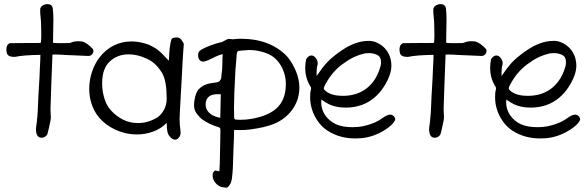

<svg xmlns="http://www.w3.org/2000/svg" viewBox="-20 -651 2795 915"><path d="M171.9 -610.8Q175.3 -620.1 185.1 -625.7Q194.8 -631.3 206.1 -631.3Q227.1 -631.3 231.4 -612.8Q234.4 -590.3 234.4 -555.7Q234.4 -540 233.6 -509.3Q232.9 -478.5 232.9 -463.4V-446.8Q245.1 -445.3 270 -445.3Q295.4 -445.3 308.1 -445.8Q313.5 -445.8 321.8 -449.2Q335 -454.6 353 -454.6Q359.4 -454.6 371.1 -453.6Q396.5 -446.3 423.3 -416.5Q425.3 -410.6 425.3 -408.2Q425.3 -398.9 418.5 -391.8Q411.6 -384.8 402.3 -384.3Q324.2 -387.2 287.6 -389.2Q268.1 -391.1 243.7 -391.1H230Q223.1 -223.6 220.7 -133.3V-127Q220.7 -121.6 221.4 -110.1Q222.2 -98.6 222.2 -92.8Q222.2 -82.5 220.7 -77.1Q212.4 -35.2 206.1 -12.2Q202.6 -4.4 195.1 0.5Q187.5 5.4 178.7 5.4H177.7Q154.8 4.9 151.9 -26.4Q151.4 -28.8 151.4 -34.2Q151.4 -43 154.1 -59.8Q156.7 -76.7 156.7 -84.5Q158.2 -92.3 159.4 -113.5Q160.6 -134.8 161.6 -161.4Q162.6 -188 163.1 -195.3Q164.1 -209 165.5 -236.8Q167 -264.6 168 -278.8Q168 -294.9 170.2 -330.1Q172.4 -365.2 172.4 -383.8V-389.6Q89.4 -388.2 54.2 -380.4Q52.7 -380.4 50.3 -380.1Q47.9 -379.9 46.9 -379.9Q16.6 -379.9 12.2 -399.4Q10.3 -409.2 10.3 -415.5Q10.3 -439 27.3 -445.3Q55.2 -445.8 106.2 -446Q157.2 -446.3 173.3 -446.3Q176.8 -451.2 176.8 -482.4Q176.8 -500.5 175.8 -536.6Q175.8 -546.9 173.6 -567.4Q171.4 -587.9 171.4 -599.1Q171.4 -606.9 171.9 -610.8Z M799.3 -467.8Q811.5 -472.7 821.3 -472.7Q835 -472.7 842.8 -463.4Q844.2 -460.9 849.4 -453.6Q854.5 -446.3 856 -441.9Q855 -428.7 853 -402.3Q851.1 -376 850.6 -362.8Q849.6 -338.4 845.2 -262.2Q843.3 -235.4 840.8 -184.8Q838.4 -134.3 836.9 -111.8Q835.9 -96.2 835.9 -82.5Q835.9 -59.1 839.4 -34.2Q840.8 -24.4 840.8 -18.6Q840.8 -0.5 826.2 10.7Q820.8 14.6 814.9 14.6Q803.2 14.6 792.2 3.2Q781.2 -8.3 778.8 -20Q774.4 -37.6 774.4 -65.4Q748 -38.1 710.9 -24.2Q673.8 -10.3 632.3 -10.3Q601.6 -10.3 571.3 -18.1Q524.4 -30.3 486.3 -58.8Q448.2 -87.4 428.2 -127.4Q405.3 -173.8 405.3 -228.5Q405.3 -269.5 418.5 -308.8Q431.6 -348.1 455.6 -378.9Q483.4 -414.6 522.2 -434.1Q561 -453.6 606.4 -453.6Q647.5 -453.6 689.9 -437.5Q701.2 -432.6 710.9 -427Q720.7 -421.4 727.1 -417Q733.4 -412.6 742.4 -404.5Q751.5 -396.5 755.1 -392.6Q758.8 -388.7 769.3 -377.4Q779.8 -366.2 784.2 -361.8Q785.6 -367.7 785.6 -374Q785.6 -395.5 789.3 -425.8Q793 -456.1 799.3 -467.8ZM502.4 -357.4Q466.8 -324.2 466.8 -253.4Q466.8 -221.7 474.9 -191.2Q482.9 -160.6 496.6 -140.6Q518.1 -108.9 555.7 -86.7Q593.3 -64.5 638.7 -64.5Q683.6 -64.5 729.5 -90.8Q750.5 -106 762.5 -129.9Q774.4 -153.8 774.4 -179.7Q774.4 -264.2 753.4 -301.3Q725.1 -350.1 682.1 -370.1Q636.7 -392.1 593.3 -392.1Q539.6 -392.1 502.4 -357.4Z M1033.2 -449.7Q1040 -450.7 1051.5 -457.8Q1063 -464.8 1070.3 -465.8Q1072.3 -465.8 1077.1 -465.1Q1082 -464.4 1086.2 -464.1Q1090.3 -463.9 1092.8 -463.9Q1106.9 -466.3 1124.5 -466.3Q1127.9 -466.3 1134.3 -466.1Q1140.6 -465.8 1143.6 -465.8Q1232.9 -463.4 1298.8 -422.4Q1332 -401.4 1352.5 -377Q1377 -345.7 1391.8 -308.1Q1406.7 -270.5 1406.7 -232.9Q1406.7 -224.1 1406.2 -219.7Q1401.9 -165 1368.4 -122.6Q1335 -80.1 1281.7 -59.1Q1238.8 -42.5 1169.4 -33.7Q1149.9 -31.2 1126.5 -31.2Q1106.9 -31.2 1095.7 -31.7Q1095.7 -9.3 1092.3 71.8Q1091.8 77.1 1090.8 117.2Q1089.8 157.2 1087.9 174.3Q1087.4 176.8 1086.7 185.5Q1085.9 194.3 1085.4 198Q1085 201.7 1083.5 209Q1082 216.3 1080.1 220.5Q1078.1 224.6 1074.7 230Q1071.3 235.4 1066.9 239.3Q1063 243.7 1056.6 243.7Q1053.2 243.7 1045.9 241.9Q1038.6 240.2 1035.6 240.2Q1018.1 234.9 1005.9 219.5Q993.7 204.1 993.2 186Q993.2 166 1006.3 161.6Q1009.8 162.1 1016.1 163.6Q1022.5 165 1025.4 165.5Q1027.8 140.1 1028.8 64L1030.3 -18.1V-31.2Q1030.3 -42.5 1024.4 -43.9Q974.6 -58.6 939.5 -85Q919.9 -104.5 912.4 -117.7Q904.8 -130.9 904.8 -150.4Q904.8 -161.6 906.7 -172.9Q911.6 -205.1 923.8 -221.7Q943.8 -247.1 984.4 -254.4Q989.3 -255.4 999.5 -256.6Q1009.8 -257.8 1014.2 -258.8Q1023.4 -260.7 1028.3 -267.1Q1033.2 -273.4 1034.2 -279.3Q1035.2 -285.2 1035.6 -296.4Q1040 -320.3 1040 -363.8Q1040 -378.4 1041.5 -393.1Q1023.4 -388.7 1007.8 -381.3Q1000.5 -377.9 990 -372.6Q979.5 -367.2 971.4 -363.8Q963.4 -360.4 954.1 -357.9Q946.8 -356 939.7 -358.9Q932.6 -361.8 928.7 -368.2Q922.9 -376.5 924.8 -397.9Q928.2 -408.2 942.4 -416Q959.5 -425.8 987.3 -436Q1013.2 -445.3 1033.2 -449.7ZM1117.2 -408.7Q1108.9 -406.7 1107.9 -389.6Q1107.4 -377 1105 -352.8Q1102.5 -328.6 1102.1 -318.8Q1095.2 -196.8 1095.2 -140.6Q1095.2 -110.4 1095.7 -95.2Q1095.7 -94.7 1095.9 -91.3Q1096.2 -87.9 1096.4 -86.9Q1096.7 -85.9 1098.1 -84Q1099.6 -82 1102.1 -81.5Q1113.3 -80.1 1127 -80.1Q1154.8 -80.1 1180.7 -85Q1254.9 -98.1 1294.9 -132.3Q1342.3 -172.4 1342.3 -251.5Q1342.3 -288.1 1326.9 -322.5Q1311.5 -356.9 1283.7 -378.9Q1263.2 -394.5 1231.2 -403.6Q1199.2 -412.6 1169.4 -412.6H1165Q1156.2 -412.1 1139.9 -410.6Q1123.5 -409.2 1117.2 -408.7ZM988.3 -104.5Q1002.4 -95.2 1029.8 -89.4Q1030.8 -108.4 1031 -146.2Q1031.2 -184.1 1032.2 -201.7Q1028.8 -202.1 1020.5 -202.1Q1001 -202.1 990.7 -198.7Q966.3 -190.4 960.9 -164.6Q960 -160.6 960 -153.3Q960 -123.5 988.3 -104.5Z M1741.7 -456.1Q1761.2 -455.6 1780.5 -445.8Q1799.8 -436 1814 -420.9Q1844.2 -388.2 1845.2 -339.4V-337.9Q1845.2 -293.9 1809.1 -237.3Q1769 -175.3 1705.6 -151.4Q1668.9 -138.2 1627.9 -138.2Q1582 -138.2 1548.8 -153.8Q1531.2 -162.1 1511.7 -176.8Q1510.7 -167 1510.7 -163.1Q1510.7 -129.9 1529.5 -102.3Q1548.3 -74.7 1579.6 -59.6Q1610.8 -44.9 1659.7 -44.9Q1684.1 -44.9 1706.1 -48.8Q1763.7 -60.1 1801.3 -87.4Q1824.2 -104.5 1840.3 -105Q1849.6 -104 1856.4 -97.2Q1863.3 -90.3 1863.3 -82Q1863.3 -81.5 1863 -80.3Q1862.8 -79.1 1862.8 -78.6Q1856 -62.5 1830.6 -43Q1769 2 1699.2 7.8Q1689.9 8.8 1672.4 8.8Q1627.4 8.8 1588.4 -4.9Q1552.2 -18.1 1527.3 -38.1Q1502.4 -58.1 1484.4 -89.4Q1458 -136.2 1458 -188Q1458 -202.6 1459 -210.4Q1459 -213.4 1460.7 -219Q1462.4 -224.6 1462.6 -227.5Q1462.9 -230.5 1461.4 -235.8Q1434.6 -276.4 1434.6 -327.1Q1434.6 -348.6 1439 -369.1Q1450.7 -386.7 1463.9 -386.7Q1475.6 -386.7 1484.9 -374.5Q1494.1 -362.3 1494.1 -349.1Q1494.1 -345.2 1493.7 -343.3Q1488.8 -329.6 1488.8 -305.7V-296.9V-288.6Q1517.1 -330.6 1539.1 -354Q1561 -377.4 1599.6 -404.8Q1670.9 -456.1 1735.4 -456.1ZM1718.3 -396.5Q1664.1 -383.8 1624.5 -353.5Q1568.4 -317.9 1532.7 -252.9Q1531.7 -251 1529.3 -246.3Q1526.9 -241.7 1525.9 -239.7Q1524.9 -237.8 1523.7 -232.9Q1522.5 -228 1523.9 -225.6Q1549.3 -194.3 1614.7 -194.3H1621.1Q1689 -196.8 1733.2 -234.9Q1777.3 -272.9 1794.4 -339.4Q1795.9 -346.7 1795.9 -354.5Q1795.9 -378.4 1780.8 -387.7Q1762.2 -397.9 1736.8 -397.9Q1727.5 -397.9 1718.3 -396.5Z M2045.4 -610.8Q2048.8 -620.1 2058.6 -625.7Q2068.4 -631.3 2079.6 -631.3Q2100.6 -631.3 2105 -612.8Q2107.9 -590.3 2107.9 -555.7Q2107.9 -540 2107.2 -509.3Q2106.4 -478.5 2106.4 -463.4V-446.8Q2118.7 -445.3 2143.6 -445.3Q2168.9 -445.3 2181.6 -445.8Q2187 -445.8 2195.3 -449.2Q2208.5 -454.6 2226.6 -454.6Q2232.9 -454.6 2244.6 -453.6Q2270 -446.3 2296.9 -416.5Q2298.8 -410.6 2298.8 -408.2Q2298.8 -398.9 2292 -391.8Q2285.2 -384.8 2275.9 -384.3Q2197.8 -387.2 2161.1 -389.2Q2141.6 -391.1 2117.2 -391.1H2103.5Q2096.7 -223.6 2094.2 -133.3V-127Q2094.2 -121.6 2095 -110.1Q2095.7 -98.6 2095.7 -92.8Q2095.7 -82.5 2094.2 -77.1Q2085.9 -35.2 2079.6 -12.2Q2076.2 -4.4 2068.6 0.5Q2061 5.4 2052.2 5.4H2051.3Q2028.3 4.9 2025.4 -26.4Q2024.9 -28.8 2024.9 -34.2Q2024.9 -43 2027.6 -59.8Q2030.3 -76.7 2030.3 -84.5Q2031.7 -92.3 2033 -113.5Q2034.2 -134.8 2035.2 -161.4Q2036.1 -188 2036.6 -195.3Q2037.6 -209 2039.1 -236.8Q2040.5 -264.6 2041.5 -278.8Q2041.5 -294.9 2043.7 -330.1Q2045.9 -365.2 2045.9 -383.8V-389.6Q1962.9 -388.2 1927.7 -380.4Q1926.3 -380.4 1923.8 -380.1Q1921.4 -379.9 1920.4 -379.9Q1890.1 -379.9 1885.7 -399.4Q1883.8 -409.2 1883.8 -415.5Q1883.8 -439 1900.9 -445.3Q1928.7 -445.8 1979.7 -446Q2030.8 -446.3 2046.9 -446.3Q2050.3 -451.2 2050.3 -482.4Q2050.3 -500.5 2049.3 -536.6Q2049.3 -546.9 2047.1 -567.4Q2044.9 -587.9 2044.9 -599.1Q2044.9 -606.9 2045.4 -610.8Z M2623 -456.1Q2642.6 -455.6 2661.9 -445.8Q2681.2 -436 2695.3 -420.9Q2725.6 -388.2 2726.6 -339.4V-337.9Q2726.6 -293.9 2690.4 -237.3Q2650.4 -175.3 2586.9 -151.4Q2550.3 -138.2 2509.3 -138.2Q2463.4 -138.2 2430.2 -153.8Q2412.6 -162.1 2393.1 -176.8Q2392.1 -167 2392.1 -163.1Q2392.1 -129.9 2410.9 -102.3Q2429.7 -74.7 2460.9 -59.6Q2492.2 -44.9 2541 -44.9Q2565.4 -44.9 2587.4 -48.8Q2645 -60.1 2682.6 -87.4Q2705.6 -104.5 2721.7 -105Q2731 -104 2737.8 -97.2Q2744.6 -90.3 2744.6 -82Q2744.6 -81.5 2744.4 -80.3Q2744.1 -79.1 2744.1 -78.6Q2737.3 -62.5 2711.9 -43Q2650.4 2 2580.6 7.8Q2571.3 8.8 2553.7 8.8Q2508.8 8.8 2469.7 -4.9Q2433.6 -18.1 2408.7 -38.1Q2383.8 -58.1 2365.7 -89.4Q2339.4 -136.2 2339.4 -188Q2339.4 -202.6 2340.3 -210.4Q2340.3 -213.4 2342 -219Q2343.8 -224.6 2344 -227.5Q2344.2 -230.5 2342.8 -235.8Q2315.9 -276.4 2315.9 -327.1Q2315.9 -348.6 2320.3 -369.1Q2332 -386.7 2345.2 -386.7Q2356.9 -386.7 2366.2 -374.5Q2375.5 -362.3 2375.5 -349.1Q2375.5 -345.2 2375 -343.3Q2370.1 -329.6 2370.1 -305.7V-296.9V-288.6Q2398.4 -330.6 2420.4 -354Q2442.4 -377.4 2481 -404.8Q2552.2 -456.1 2616.7 -456.1ZM2599.6 -396.5Q2545.4 -383.8 2505.9 -353.5Q2449.7 -317.9 2414.1 -252.9Q2413.1 -251 2410.6 -246.3Q2408.2 -241.7 2407.2 -239.7Q2406.2 -237.8 2405 -232.9Q2403.8 -228 2405.3 -225.6Q2430.7 -194.3 2496.1 -194.3H2502.4Q2570.3 -196.8 2614.5 -234.9Q2658.7 -272.9 2675.8 -339.4Q2677.2 -346.7 2677.2 -354.5Q2677.2 -378.4 2662.1 -387.7Q2643.6 -397.9 2618.2 -397.9Q2608.9 -397.9 2599.6 -396.5Z"/></svg>

Font: Avessa
Style: Medium
Weight: 500
Designer: Arman Khorramak
Foundry: Arman Khorramak
Version: Version 1.000; ttfautohint (v1.8.1)